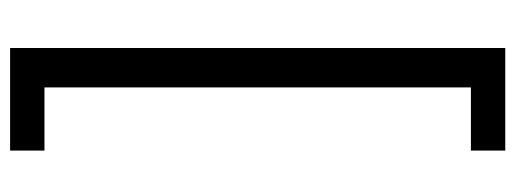

<svg xmlns="http://www.w3.org/2000/svg" viewBox="-340 -510 1020 380"><g transform="rotate(90 170.0 -320.0)"><path d="M278 170H75V-810H278V-742H153V102H278Z"/></g></svg>

Font: Carrois Gothic
Style: Regular
Weight: 400
Designer: Ralph du Carrois
Foundry: Ralph du Carrois
Version: Version 1.001